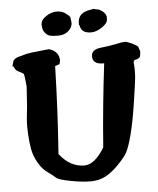

<svg xmlns="http://www.w3.org/2000/svg" viewBox="-58 -890 782 951"><g transform="rotate(-5 333.5 -414.5)"><path d="M328.1 -778.8Q328.1 -756.3 307.9 -738.8Q287.6 -721.2 256.3 -721.2Q225.1 -721.2 212.4 -726.1Q199.7 -731 189.7 -744.6Q179.7 -758.3 179.7 -782Q179.7 -805.7 205.8 -823.2Q231.9 -840.8 258.3 -840.8Q284.7 -840.8 302.2 -828.1Q319.8 -815.4 324.7 -807.1L328.1 -779.3ZM363.8 -764.2V-773.4Q363.8 -819.8 413.1 -832.5L444.3 -838.4L448.2 -836.4L470.7 -832V-831.1Q497.6 -818.4 503.4 -797.9H504.4V-781.2Q504.4 -762.2 476.1 -742.9Q447.8 -723.6 422.4 -723.1H421.4H420.9Q371.6 -723.1 366.2 -764.2ZM207 -136.7Q259.8 -69.3 330.1 -69.3Q381.8 -69.3 430.7 -150.4Q446.3 -358.9 471.7 -565.4L468.3 -564.9H467.3Q417 -564.9 414.6 -601.1V-604.5Q414.6 -638.2 461.2 -643.3Q507.8 -648.4 539.6 -655.3Q571.3 -662.1 581.8 -662.1Q592.3 -662.1 615.5 -651.4Q638.7 -640.6 646.5 -632.3L654.8 -607.9L651.9 -584.5Q646.5 -572.8 627.9 -569.3Q617.7 -567.4 617.7 -556.2V-555.7Q617.7 -546.4 619.1 -534.2Q620.1 -524.4 619.6 -512.7Q619.1 -503.9 619.1 -493.2Q618.2 -468.8 600.6 -353.5Q573.7 -180.2 541.5 -115.7Q531.2 -95.7 497.3 -60.1Q463.4 -24.4 430.2 -6.3Q397 11.7 354.7 11.7Q312.5 11.7 253.7 0.5Q194.8 -10.7 183.3 -22.5Q171.9 -34.2 147.2 -51Q122.6 -67.9 105.2 -95.9Q87.9 -124 80.1 -148.7Q72.3 -173.3 68.4 -212.6Q64.5 -252 64.5 -286.6Q64.5 -321.3 72.3 -383.8L79.1 -483.9Q73.7 -541 70.8 -546.1Q67.9 -551.3 51.3 -558.8Q34.7 -566.4 29.8 -575Q24.9 -583.5 22.5 -588.9H17.6L24.9 -615.7Q32.2 -627.9 49.8 -633.3Q86.9 -645 119.1 -649.4L201.7 -658.2H207.5L209.5 -656.7Q221.2 -654.8 235.8 -642.6Q250.5 -630.4 253.9 -609.4L255.4 -599.6L251 -580.1L228.5 -572.8Q222.7 -353 207 -136.7Z"/></g></svg>

Font: Drukaatie burti
Style: Bold
Weight: 700
Version: Version 0.14